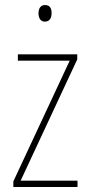

<svg xmlns="http://www.w3.org/2000/svg" viewBox="-20 -794 357 763"><path d="M159 -774C139 -774 133 -757 133 -741C133 -723 141 -708 158 -708C177 -708 185 -722 185 -742C185 -758 180 -774 159 -774ZM288 -51V-76H62L287 -558V-578H51V-553H257L33 -73V-51Z"/></svg>

Font: Noto Sans Tamil UI Condensed Thin
Style: Regular
Weight: 100
Width: 3
Designer: Jelle Bosma - Monotype Design Team
Foundry: Monotype Imaging Inc.
Version: Version 2.004